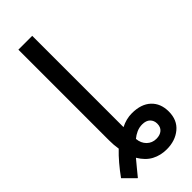

<svg xmlns="http://www.w3.org/2000/svg" viewBox="-324 -769 1020 1020"><g transform="rotate(-45 186.0 -259.0)"><path d="M172.4 -724.6V-38.6Q213.4 -59.6 255.9 -59.6Q325.2 -59.6 363.3 -23.9Q401.4 11.7 401.4 72.8Q401.4 136.7 358.6 172.1Q315.9 207.5 252 207.5Q205.6 207.5 168.2 187.7Q130.9 168 104 123Q86.4 144 69.1 165Q51.8 186 34.7 207L-28.8 144Q-3.9 109.4 22 78.9Q47.9 48.3 73.7 23.9Q68.4 -5.9 68.4 -43.9V-724.6ZM312.5 75.2Q312.5 51.3 297.1 36.1Q281.7 21 252.4 21Q230.5 21 210.7 29.8Q190.9 38.6 174.8 52.2Q177.7 86.4 199.2 107.7Q220.7 128.9 252.4 128.9Q279.8 128.9 296.1 115Q312.5 101.1 312.5 75.2Z"/></g></svg>

Font: Arimo Medium
Style: Regular
Weight: 500
Designer: Steve Matteson
Foundry: Monotype Imaging Inc.
Version: Version 1.33